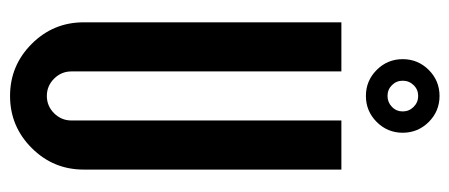

<svg xmlns="http://www.w3.org/2000/svg" viewBox="-276 -618 894 382"><g transform="rotate(90 171.0 -427.0)"><path d="M122.1 -122.1Q122.1 -102.1 136.5 -87.6Q150.9 -73.2 170.9 -73.2Q190.9 -73.2 205.3 -87.6Q219.7 -102.1 219.7 -122.1V-659.2H317.4V-146.5Q317.4 -85.9 274.4 -43Q231.4 0 170.9 0Q110.4 0 67.4 -43Q24.4 -85.9 24.4 -146.5V-659.2H122.1ZM170.9 -708Q140.6 -708 119.1 -729.5Q97.7 -751 97.7 -781.2Q97.7 -811.5 119.1 -833Q140.6 -854.5 170.9 -854.5Q201.2 -854.5 222.7 -833Q244.1 -811.5 244.1 -781.2Q244.1 -751 222.7 -729.5Q201.2 -708 170.9 -708ZM170.9 -812Q158.2 -812 149.4 -803Q140.6 -793.9 140.6 -781.2Q140.6 -768.6 149.4 -759.8Q158.2 -751 170.9 -751Q183.6 -751 192.6 -759.8Q201.7 -768.6 201.7 -781.2Q201.7 -793.9 192.6 -803Q183.6 -812 170.9 -812Z"/></g></svg>

Font: Alegre Sans
Style: Regular
Weight: 400
Width: 3
Designer: GrandChaos9000
Version: Version 1.2.6 - August 1, 2014